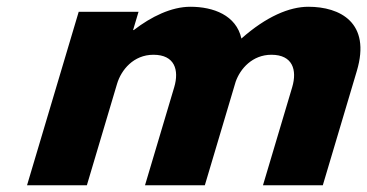

<svg xmlns="http://www.w3.org/2000/svg" viewBox="-20 -548 1086 568"><path d="M60 0H237L326.3 -300C338.5 -341 374.9 -386 433.9 -386C496.9 -386 510.5 -341 495.4 -290L409 0H586L677.1 -306C690.7 -345 726.9 -386 782.9 -386C845.9 -386 859.5 -341 844.4 -290L758 0H935L1035.6 -338C1078.2 -481 986.2 -528 892.2 -528C836.2 -528 767.6 -499 694.2 -434C678.8 -503 611.2 -528 543.2 -528C487.2 -528 427.6 -499 375.7 -459H373.7L389.8 -513H212.8Z"/></svg>

Font: Hussar
Style: BdOblThree
Weight: 700
Foundry: Cannot Into Space Fonts
Version: Version 2.00